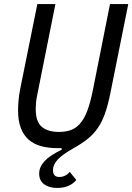

<svg xmlns="http://www.w3.org/2000/svg" viewBox="-20 -718 652 946"><path d="M253 -698 164 -253Q159 -230 157.5 -212.5Q156 -195 156 -181Q156 -118 186 -93Q216 -68 270 -68Q303 -68 328.5 -77Q354 -86 374 -108.5Q394 -131 409 -169.5Q424 -208 436 -266L522 -698H612L524 -260Q512 -200 497 -158Q482 -116 461 -86Q440 -56 411 -33Q382 -10 343 12Q286 44 263.5 69Q241 94 241 120Q241 154 272 154Q302 154 324 129L356 169Q323 208 262 208Q222 208 197.5 190Q173 172 173 137Q173 105 199 76.5Q225 48 285 19L283 12H265Q219 12 182.5 2Q146 -8 121 -30Q96 -52 82.5 -87.5Q69 -123 69 -174Q69 -193 71 -219.5Q73 -246 79 -277L164 -698Z"/></svg>

Font: IBM Plex Sans Condensed Text
Style: Italic
Weight: 450
Width: 3
Italic angle: -11°
Designer: Mike Abbink, Paul van der Laan, Pieter van Rosmalen
Foundry: Bold Monday
Version: Version 1.1